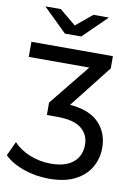

<svg xmlns="http://www.w3.org/2000/svg" viewBox="-120 -801 748 1065"><g transform="rotate(10 253.5 -268.0)"><path d="M232 201Q156 201 88 177Q20 153 -20 113L17 33Q52 71 108 94Q164 117 228 117Q310 117 353.5 80.5Q397 44 397 -19Q397 -76 354.5 -110.5Q312 -145 217 -145H160V-215L346 -445H5V-530H464V-461L277 -223Q387 -214 440.5 -158.5Q494 -103 494 -19Q494 42 465 92Q436 142 378 171.5Q320 201 232 201ZM180 -607 47 -737H134L226 -661L318 -737H405L272 -607Z"/></g></svg>

Font: Montserrat Medium
Style: Regular
Weight: 500
Designer: Julieta Ulanovsky
Foundry: Julieta Ulanovsky
Version: Version 9.000; ttfautohint (v1.8.4.7-5d5b)